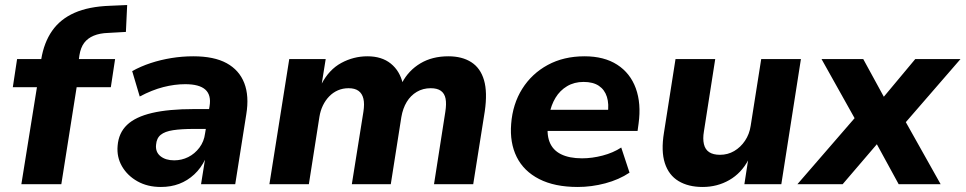

<svg xmlns="http://www.w3.org/2000/svg" viewBox="-20 -733 3842 764"><path d="M65 0 127 -386H31L48 -498H174L139 -468L144 -497Q155 -564 187.5 -610.5Q220 -657 276.5 -682Q333 -707 417 -710L486 -713L481 -606L410 -602Q377 -601 353 -591Q329 -581 315 -562.5Q301 -544 296 -513L293 -491L284 -498H438L421 -386H285L224 0Z M620 11Q567 11 527 -11.5Q487 -34 465.5 -71Q444 -108 448 -153Q452 -204 485.5 -236Q519 -268 585 -283.5Q651 -299 752 -299H828L816 -220H753Q702 -220 669 -215Q636 -210 619.5 -196.5Q603 -183 601 -157Q598 -128 618.5 -111.5Q639 -95 673 -95Q703 -95 729 -108Q755 -121 773.5 -145.5Q792 -170 796 -202L814 -311Q821 -355 797 -376.5Q773 -398 717 -398Q675 -398 630 -386.5Q585 -375 536 -349L506 -450Q540 -469 579.5 -482Q619 -495 662 -502Q705 -509 749 -509Q832 -509 882 -481.5Q932 -454 952 -402.5Q972 -351 960 -278L916 0H780L796 -100H797Q780 -64 753 -39Q726 -14 693 -1.5Q660 11 620 11Z M1052 0 1131 -498H1276L1260 -398H1259Q1289 -456 1338 -482.5Q1387 -509 1442 -509Q1499 -509 1535 -480Q1571 -451 1583 -400L1580 -404Q1606 -453 1653 -481Q1700 -509 1764 -509Q1819 -509 1855.5 -485.5Q1892 -462 1906 -414Q1920 -366 1909 -290L1863 0H1707L1752 -288Q1757 -320 1753 -340.5Q1749 -361 1734.5 -371.5Q1720 -382 1694 -382Q1663 -382 1638.5 -367.5Q1614 -353 1598.5 -327.5Q1583 -302 1577 -267L1535 0H1380L1426 -288Q1431 -320 1426 -340.5Q1421 -361 1406.5 -371.5Q1392 -382 1367 -382Q1344 -382 1324.5 -373.5Q1305 -365 1290 -349.5Q1275 -334 1265 -313.5Q1255 -293 1251 -268L1209 0Z M2279 11Q2187 11 2125.5 -20.5Q2064 -52 2036 -108.5Q2008 -165 2014 -240Q2020 -319 2058 -379.5Q2096 -440 2159.5 -474.5Q2223 -509 2306 -509Q2384 -509 2436 -475.5Q2488 -442 2510 -381.5Q2532 -321 2521 -241L2517 -212H2136L2149 -296H2413L2398 -280Q2404 -319 2395 -347.5Q2386 -376 2363 -391.5Q2340 -407 2302 -407Q2265 -407 2236.5 -390Q2208 -373 2190.5 -344Q2173 -315 2166 -278L2162 -249Q2154 -202 2166.5 -169Q2179 -136 2212 -119.5Q2245 -103 2296 -103Q2336 -103 2378 -114Q2420 -125 2452 -146L2485 -46Q2443 -18 2388.5 -3.5Q2334 11 2279 11Z M2776 11Q2719 11 2680 -12.5Q2641 -36 2625.5 -84Q2610 -132 2622 -205L2668 -498H2826L2781 -210Q2776 -181 2781 -159.5Q2786 -138 2802 -127.5Q2818 -117 2845 -117Q2876 -117 2901.5 -132Q2927 -147 2944.5 -173Q2962 -199 2967 -232L3009 -498H3167L3089 0H2942L2957 -97H2958Q2930 -44 2882 -16.5Q2834 11 2776 11Z M3153 0 3405 -291 3409 -212 3249 -498H3415L3504 -335H3486L3622 -498H3802L3555 -213L3558 -294L3723 0H3556L3461 -174H3482L3333 0Z"/></svg>

Font: Nunito Sans 9pt ExtraBold
Style: Italic
Weight: 800
Italic angle: -9°
Version: Version 3.101;gftools[0.9.27]